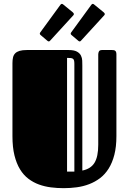

<svg xmlns="http://www.w3.org/2000/svg" viewBox="-20 -962 672 1001"><path d="M586.9 -252.4Q586.9 -196.8 576.2 -155Q565.4 -113.3 546.4 -83Q527.3 -52.7 501.5 -33.2Q475.6 -13.7 445.1 -2Q414.6 9.8 380.6 14.4Q346.7 19 312 19Q278.8 19 245.8 14.9Q212.9 10.7 183.3 0Q153.8 -10.7 128.4 -29.8Q103 -48.8 84.5 -79.1Q65.9 -109.4 55.4 -151.9Q44.9 -194.3 44.9 -252.4V-632.8Q44.9 -649.9 47.9 -662.6Q50.8 -675.3 59.1 -683.8Q67.4 -692.4 82 -696.8Q96.7 -701.2 120.1 -701.2H337.9Q366.2 -701.2 381.1 -692.9Q396 -684.6 402.1 -672.1Q408.2 -659.7 408.7 -645.8Q409.2 -631.8 409.2 -620.1V-72.8Q453.1 -81.5 472.7 -113.3Q492.2 -145 492.2 -207.5V-678.2Q492.2 -686.5 495.8 -693.8Q499.5 -701.2 512.2 -701.2H563Q567.4 -701.2 571.8 -700.7Q576.2 -700.2 579.6 -698Q583 -695.8 585 -691.2Q586.9 -686.5 586.9 -678.2ZM367.7 -628.9Q367.7 -639.6 366.2 -646Q364.7 -652.3 360.4 -655.5Q356 -658.7 348.6 -659.4Q341.3 -660.2 329.6 -660.2V-67.4H367.7ZM242.2 -751Q239.7 -748.5 238.3 -747.3Q236.8 -746.1 233.9 -746.1Q231 -746.1 227.5 -749L192.4 -778.8Q187.5 -782.2 187.5 -786.6Q187.5 -789.1 189.9 -793L294.9 -937Q298.8 -941.9 302.7 -941.9Q305.2 -941.9 309.1 -939L359.9 -897.5Q365.2 -892.6 365.2 -888.7Q365.2 -886.2 362.8 -882.8ZM403.3 -751Q400.9 -748.5 399.4 -747.3Q397.9 -746.1 395 -746.1Q392.1 -746.1 388.7 -749L353.5 -778.8Q348.6 -782.2 348.6 -786.6Q348.6 -789.1 351.1 -793L456.1 -937Q460 -941.9 463.9 -941.9Q466.3 -941.9 470.2 -939L521 -897.5Q526.4 -892.6 526.4 -888.7Q526.4 -886.2 523.9 -882.8Z"/></svg>

Font: Fascinate Inline
Style: Regular
Weight: 900
Designer: Astigmatic (AOETI)
Foundry: Astigmatic (AOETI)
Version: Version 1.000